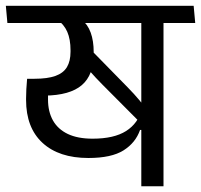

<svg xmlns="http://www.w3.org/2000/svg" viewBox="-41 -653 704 673"><path d="M240 -447Q257.5 -422.5 275 -402.4Q292.5 -382.3 316.7 -357.8L458.5 -215.3L483.3 -256.4Q462.6 -283.6 446.6 -302.9Q430.6 -322.2 406 -347.4L266.6 -489.7ZM532.1 -593.4H454.3V0H532.1ZM402.6 -572.4H643.3L637.8 -632.6H397.1ZM-20.5 -632.6 -15.1 -572.4H596.6L591.3 -632.6ZM244.1 -585.6H158Q183.1 -568.1 194.7 -541.7Q206.2 -515.3 206.2 -476.9V-471.7Q206.2 -438.8 193.6 -417.7Q180.9 -396.7 153.1 -386.8Q125.4 -376.9 79.9 -376.9H54.1L79 -317L115.6 -317.8Q204.2 -318.9 245.8 -354.6Q287.4 -390.3 287.4 -464.1V-470.8Q287.4 -509.5 277 -538.4Q266.6 -567.4 244.1 -585.6ZM50.4 -307.4V-302.9Q50.4 -205.2 108.1 -152.2Q165.7 -99.2 268.8 -99.2Q349.4 -99.2 391.8 -125.8Q434.2 -152.4 450 -197.6H458.2L456.6 -270.8Q443.2 -220.6 400.9 -193.7Q358.6 -166.9 283.7 -166.9Q231.3 -166.9 196.7 -183.4Q162 -200 144.6 -230.8Q127.3 -261.7 127.3 -304V-357.8L54 -376.9Q52.2 -356.7 51.3 -340.2Q50.4 -323.8 50.4 -307.4Z"/></svg>

Font: Anek Devanagari Medium
Style: Regular
Weight: 500
Designer: Kailash Malviya (Devanagari) & Yesha Goshar (Latin)
Foundry: Ek Type
Version: Version 1.003